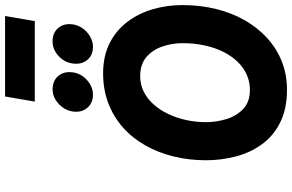

<svg xmlns="http://www.w3.org/2000/svg" viewBox="-217 -921 1150 756"><g transform="rotate(-90 358.0 -543.0)"><path d="M383 12Q307 12 253.8 -14.8Q200.5 -41.5 167.8 -86.8Q135 -132 120 -189.2Q105 -246.5 105 -307Q105 -374 120 -434.8Q135 -495.5 163.8 -546.2Q192.5 -597 234.2 -634Q276 -671 329.5 -691.5Q383 -712 447 -712Q515.5 -712 566.2 -686.2Q617 -660.5 650.2 -616.2Q683.5 -572 699.8 -516.2Q716 -460.5 716 -400Q716 -329.5 700.5 -267Q685 -204.5 655.8 -153.5Q626.5 -102.5 585.2 -65.2Q544 -28 493 -8Q442 12 383 12ZM382 -134Q414 -134 442 -146.5Q470 -159 492.8 -182.5Q515.5 -206 532 -239Q548.5 -272 557.2 -312.5Q566 -353 566 -400Q566 -439.5 553.2 -477.8Q540.5 -516 512 -541Q483.5 -566 436 -566Q403 -566 375 -552Q347 -538 324.8 -513Q302.5 -488 287 -455.2Q271.5 -422.5 263.2 -384.5Q255 -346.5 255 -307Q255 -266 267.2 -226.2Q279.5 -186.5 307.2 -160.2Q335 -134 382 -134ZM552 -752Q520.5 -752 502.8 -771.2Q485 -790.5 485 -818Q485 -856.5 511.8 -883.8Q538.5 -911 573 -911Q604.5 -911 622.8 -892Q641 -873 641 -845Q641 -819 628 -798Q615 -777 594.5 -764.5Q574 -752 552 -752ZM363 -752Q332.5 -752 314.2 -771.2Q296 -790.5 296 -818Q296 -844 309 -865Q322 -886 342 -898.5Q362 -911 383 -911Q415.5 -911 433.8 -892Q452 -873 452 -845Q452 -806 424.5 -779Q397 -752 363 -752ZM336 -981 356 -1098H673L653 -981Z"/></g></svg>

Font: Overpass Black
Style: Italic
Weight: 900
Italic angle: -10°
Designer: Delve Withrington, Dave Bailey, Thomas Jockin
Foundry: Delve Fonts LLC
Version: Version 4.000